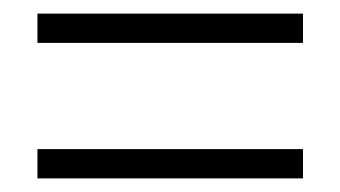

<svg xmlns="http://www.w3.org/2000/svg" viewBox="-20 -365 500 282"><path d="M35 -302V-345H425V-302ZM35 -103V-146H425V-103Z"/></svg>

Font: UnnaRegular
Style: Regular
Weight: 400
Designer: Jorge de Buen Unna
Foundry: Omnibus-Type
Version: Version 2.008;hotconv 1.0.109;makeotfexe 2.5.65596